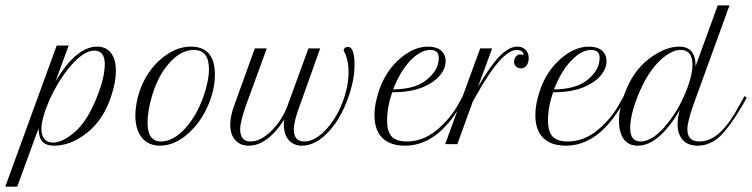

<svg xmlns="http://www.w3.org/2000/svg" viewBox="-144 -542 2828 722"><path d="M-79.2 160H-124.2L69.2 -370.8H114.2L65 -236.7Q143.3 -366.7 220.8 -366.7Q255 -366.7 273.3 -342.9Q291.7 -319.2 291.7 -275.8Q291.7 -233.3 275 -183.3Q246.7 -93.3 184.2 -43.3Q122.5 5.8 60 5.8Q29.2 5.8 15.4 -9.6Q1.7 -25 0.8 -59.2ZM250 -300.8Q250 -351.7 210.8 -351.7Q171.7 -351.7 122.5 -295Q77.5 -242.5 43.3 -169.2Q11.7 -96.7 11.7 -56.7Q11.7 -33.3 23.3 -19.6Q35 -5.8 55 -5.8Q89.2 -5.8 132.5 -41.7Q184.2 -83.3 221.7 -180Q250 -251.7 250 -300.8Z M365 -107.5Q365 -138.3 374.2 -176.7Q395.8 -258.3 452.5 -312.5Q511.7 -366.7 573.3 -366.7Q664.2 -366.7 664.2 -260.8Q664.2 -217.5 648.3 -170.8Q621.7 -94.2 568.3 -44.2Q515 5.8 457.5 5.8Q414.2 5.8 389.6 -24.2Q365 -54.2 365 -107.5ZM410.8 -80.8Q410.8 -10 461.7 -10Q505.8 -10 550 -56.7Q594.2 -103.3 620.8 -178.3Q641.7 -237.5 641.7 -282.5Q641.7 -354.2 584.2 -354.2Q536.7 -354.2 493.3 -305.8Q450 -257.5 427.5 -180.8Q410.8 -124.2 410.8 -80.8Z M1015.8 -360H1060L984.2 -147.5Q960.8 -85.8 960.8 -55.8Q960.8 -10 1000 -10Q1037.5 -10 1077.5 -50Q1118.3 -92.5 1141.7 -151.7Q1166.7 -213.3 1166.7 -271.7Q1166.7 -295 1162.1 -315Q1157.5 -335 1152.5 -343.3L1148.3 -351.7Q1148.3 -357.5 1152.9 -361.7Q1157.5 -365.8 1164.2 -365.8Q1189.2 -365.8 1189.2 -296.7Q1189.2 -230 1154.2 -145.8Q1124.2 -76.7 1080.8 -35.8Q1036.7 5.8 991.7 5.8Q960 5.8 941.7 -15.4Q923.3 -36.7 923.3 -73.3Q923.3 -79.2 925 -92.5Q861.7 5.8 790.8 5.8Q759.2 5.8 740.4 -15.4Q721.7 -36.7 721.7 -73.3Q721.7 -105 737.5 -147.5L814.2 -360H859.2L781.7 -147.5Q759.2 -84.2 759.2 -55.8Q759.2 -10 798.3 -10Q835.8 -10 876.7 -50Q918.3 -91.7 938.3 -147.5Z M1589.2 -146.7Q1500 5.8 1379.2 5.8Q1323.3 5.8 1293.8 -23.3Q1264.2 -52.5 1264.2 -109.2Q1264.2 -142.5 1274.2 -177.5Q1295 -259.2 1350 -312.5Q1406.7 -366.7 1465.8 -366.7Q1496.7 -366.7 1514.2 -352.1Q1531.7 -337.5 1531.7 -312.5Q1531.7 -283.3 1509.6 -257.5Q1487.5 -231.7 1448.3 -215Q1400.8 -195 1330.8 -195Q1311.7 -140 1311.7 -89.2Q1311.7 -46.7 1329.2 -28.3Q1346.7 -10 1385.8 -10Q1445 -10 1495.8 -50.8Q1549.2 -94.2 1580.8 -152.5L1596.7 -180.8L1605 -174.2ZM1505.8 -325Q1505.8 -354.2 1474.2 -354.2Q1436.7 -354.2 1397.5 -312.5Q1360.8 -273.3 1334.2 -205.8Q1395.8 -206.7 1433.3 -225Q1463.3 -239.2 1485 -266.7Q1505.8 -292.5 1505.8 -325Z M1821.7 -335Q1824.2 -335 1824.2 -339.2Q1824.2 -345 1816.7 -349.6Q1809.2 -354.2 1799.2 -354.2Q1772.5 -354.2 1737.5 -316.7Q1697.5 -273.3 1648.3 -185.8L1633.3 -158.3L1575.8 0H1530L1661.7 -360H1706.7L1653.3 -215Q1700.8 -296.7 1735.8 -331.7Q1770.8 -366.7 1800.8 -366.7Q1820.8 -366.7 1832.5 -354.6Q1844.2 -342.5 1844.2 -323.3Q1844.2 -306.7 1836.2 -295.8Q1828.3 -285 1815 -285Q1804.2 -285 1796.7 -291.7Q1789.2 -298.3 1789.2 -309.2Q1789.2 -320 1795.8 -328.8Q1802.5 -337.5 1811.7 -337.5L1815 -336.7H1818.3Q1820 -335 1821.7 -335Z M2194.2 -146.7Q2105 5.8 1984.2 5.8Q1928.3 5.8 1898.8 -23.3Q1869.2 -52.5 1869.2 -109.2Q1869.2 -142.5 1879.2 -177.5Q1900 -259.2 1955 -312.5Q2011.7 -366.7 2070.8 -366.7Q2101.7 -366.7 2119.2 -352.1Q2136.7 -337.5 2136.7 -312.5Q2136.7 -283.3 2114.6 -257.5Q2092.5 -231.7 2053.3 -215Q2005.8 -195 1935.8 -195Q1916.7 -140 1916.7 -89.2Q1916.7 -46.7 1934.2 -28.3Q1951.7 -10 1990.8 -10Q2050 -10 2100.8 -50.8Q2154.2 -94.2 2185.8 -152.5L2201.7 -180.8L2210 -174.2ZM2110.8 -325Q2110.8 -354.2 2079.2 -354.2Q2041.7 -354.2 2002.5 -312.5Q1965.8 -273.3 1939.2 -205.8Q2000.8 -206.7 2038.3 -225Q2068.3 -239.2 2090 -266.7Q2110.8 -292.5 2110.8 -325Z M2254.2 5.8Q2202.5 5.8 2188.3 -47.9Q2174.2 -101.7 2200.8 -178.3Q2232.5 -273.3 2297.5 -321.7Q2356.7 -366.7 2410.8 -366.7Q2471.7 -366.7 2471.7 -293.3L2555 -521.7H2599.2L2463.3 -147.5Q2440.8 -83.3 2440.8 -55.8Q2440.8 -10 2485.8 -10Q2526.7 -10 2563.3 -43.8Q2600 -77.5 2640 -152.5L2655.8 -180.8L2664.2 -174.2L2648.3 -146.7Q2601.7 -66.7 2564.2 -30Q2525.8 5.8 2479.2 5.8Q2443.3 5.8 2423.8 -15.4Q2404.2 -36.7 2404.2 -73.3Q2404.2 -103.3 2412.5 -128.3Q2333.3 5.8 2254.2 5.8ZM2225.8 -60Q2225.8 -10 2265 -10Q2305.8 -10 2353.3 -62.5Q2401.7 -118.3 2430 -185Q2460 -253.3 2460 -299.2Q2460 -354.2 2415 -354.2Q2377.5 -354.2 2332.5 -309.2Q2288.3 -265 2254.2 -180.8Q2225.8 -109.2 2225.8 -60Z"/></svg>

Font: Sirivennela
Style: Regular
Weight: 400
Designer: Appaji Ambarisha Darbha
Foundry: Appaji Ambarisha Darbha
Version: Version 1.00; ttfautohint (v1.8.4.7-5d5b)